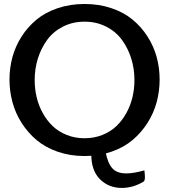

<svg xmlns="http://www.w3.org/2000/svg" viewBox="-20 -758 835 949"><path d="M502 -6.8Q512.2 47.4 534.7 73.2Q557.1 99.1 604.5 99.1Q640.6 99.1 693.8 84Q696.3 106.9 696.3 118.7Q696.3 135.3 689 140.1Q637.2 170.9 582 170.9Q517.6 170.9 474.4 128.2Q431.2 85.4 431.2 5.4ZM530.8 -8.1Q469.7 13.2 397.9 13.2Q326.2 13.2 265.1 -8.1Q204.1 -29.3 160.9 -65.7Q117.7 -102.1 86.9 -150.4Q56.2 -198.7 41.5 -253.2Q26.9 -307.6 26.9 -364.7Q26.9 -421.9 41.5 -475.8Q56.2 -529.8 86.7 -577.4Q117.2 -625 160.4 -660.9Q203.6 -696.8 264.9 -717.5Q326.2 -738.3 397.9 -738.3Q469.7 -738.3 531 -717.5Q592.3 -696.8 635.5 -660.9Q678.7 -625 709.2 -577.4Q739.7 -529.8 754.4 -475.8Q769 -421.9 769 -364.7Q769 -307.6 754.4 -253.2Q739.7 -198.7 709 -150.4Q678.2 -102.1 635 -65.7Q591.8 -29.3 530.8 -8.1ZM644.5 -362.8Q644.5 -418 628.7 -468.8Q612.8 -519.5 583 -560.5Q553.2 -601.6 505.1 -626.2Q457 -650.9 397.9 -650.9Q338.9 -650.9 290.8 -626.2Q242.7 -601.6 212.9 -560.5Q183.1 -519.5 167.2 -468.8Q151.4 -418 151.4 -362.8Q151.4 -318.8 161.1 -277.6Q170.9 -236.3 191.2 -199.5Q211.4 -162.6 240.2 -135Q269 -107.4 309.6 -91.1Q350.1 -74.7 397.9 -74.7Q445.8 -74.7 486.3 -91.1Q526.9 -107.4 555.7 -135Q584.5 -162.6 604.7 -199.5Q625 -236.3 634.8 -277.6Q644.5 -318.8 644.5 -362.8Z"/></svg>

Font: Coustard
Style: Regular
Weight: 400
Foundry: vernon adams
Version: Version 1.001